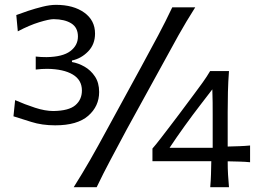

<svg xmlns="http://www.w3.org/2000/svg" viewBox="-20 -780 1083 800"><path d="M210 -257.8Q154.8 -257.8 110.4 -272Q65.9 -286.1 36.1 -295.4L43 -362.8Q84 -344.7 126 -331.1Q168 -317.4 202.6 -317.4Q267.1 -318.4 294.2 -341.8Q321.3 -365.2 321.3 -402.8Q321.3 -446.8 283.2 -469.5Q245.1 -492.2 177.2 -493.2Q153.3 -493.2 128.9 -490.2V-544.4Q140.1 -543 151.4 -542.5Q162.6 -542 174.3 -542Q241.2 -543 272.9 -566.9Q304.7 -590.8 304.7 -627.9Q304.7 -665 277.3 -682.4Q250 -699.7 203.6 -700.2Q185.1 -700.2 143.6 -687.5Q102.1 -674.8 54.2 -649.4L47.9 -717.3Q68.4 -725.1 97.7 -734.9Q127 -744.6 157.7 -752.2Q188.5 -759.8 213.4 -759.8Q286.1 -759.8 331.1 -727.5Q376 -695.3 376 -640.1Q376 -595.2 347.2 -565.7Q318.4 -536.1 279.8 -527.8V-521.5Q306.2 -517.1 332.3 -502.2Q358.4 -487.3 375.7 -461.2Q393.1 -435.1 393.1 -396.5Q393.1 -337.4 347.7 -297.6Q302.2 -257.8 210 -257.8ZM287.1 0Q323.7 -58.1 355.5 -113.5Q387.2 -168.9 426.3 -241.2L568.4 -501.5Q608.9 -576.2 639.2 -632.8Q669.4 -689.5 697.8 -749.5H793.5Q755.4 -689.5 723.6 -632.8Q691.9 -576.2 651.4 -501.5L508.3 -241.2Q469.7 -168.9 440.2 -113.5Q410.6 -58.1 382.8 0ZM928.7 -107.9Q928.7 -76.7 930.2 -52Q931.6 -27.3 934.1 0H856Q858.4 -27.8 859.1 -52.5Q859.9 -77.1 860.4 -108.4H615.2V-161.1Q629.4 -177.2 648.4 -201.9Q667.5 -226.6 687.7 -253.2Q708 -279.8 724.6 -301.8L789.1 -388.2Q806.6 -411.6 824.2 -436Q841.8 -460.4 855.5 -483.9H934.1Q930.7 -439.5 929.7 -397Q928.7 -354.5 928.7 -312.5V-169.4Q952.1 -169.9 977.8 -170.9Q1003.4 -171.9 1022 -173.8V-104Q1003.4 -106 978 -106.7Q952.6 -107.4 928.7 -107.9ZM686.5 -164.1H866.2V-301.3Q866.2 -327.6 866 -354.2Q865.7 -380.9 864.7 -407.7L817.4 -346.2Q782.7 -301.3 749.5 -255.1Q716.3 -209 686.5 -164.1Z"/></svg>

Font: Pinar DS4-Regular
Style: Regular
Weight: 400
Designer: Amin Abedi
Version: Version 2.000